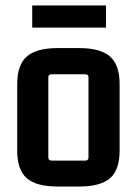

<svg xmlns="http://www.w3.org/2000/svg" viewBox="-20 -675 501 703"><path d="M368 -655V-574H98V-655ZM43 -124V-367Q43 -437 78 -468Q113 -499 192 -499H269Q348 -499 383 -468Q418 -437 418 -367V-124Q418 -53 383 -22.5Q348 8 269 8H192Q113 8 78 -22.5Q43 -53 43 -124ZM292 -403H169Q157 -403 157 -392V-99Q157 -87 169 -87H292Q304 -87 304 -99V-392Q304 -403 292 -403Z"/></svg>

Font: Gemunu Libre
Style: Bold
Weight: 700
Designer: Puspanada Ekanayake, Sola Matas, Pathum Egodawatta, Kosala Senevirathne
Foundry: mooniak
Version: Version 1.100